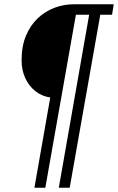

<svg xmlns="http://www.w3.org/2000/svg" viewBox="-20 -706 552 898"><path d="M141 172 215 -250Q175 -256 145 -280Q115 -304 98 -341Q81 -378 81 -424Q81 -490 101.5 -539Q122 -588 156.5 -620.5Q191 -653 234.5 -669.5Q278 -686 325 -686H512L504 -637H449L306 172H255L397 -637H335L192 172Z"/></svg>

Font: Archivo SemiCondensed ExtraLight
Style: Italic
Weight: 250
Width: 4
Italic angle: -10°
Designer: Hector Gatti
Foundry: Omnibus-Type
Version: Version 2.001